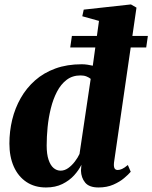

<svg xmlns="http://www.w3.org/2000/svg" viewBox="-20 -837 688 868"><path d="M495.5 -103Q493.5 -85 497.5 -76.8Q501.5 -68.5 512 -68.5Q521 -68.5 531.8 -73.2Q542.5 -78 558 -91L571 -60.5Q561 -48.5 541.2 -31.8Q521.5 -15 492.2 -2.2Q463 10.5 425.5 10.5Q383 10.5 365 -11.5Q347 -33.5 346 -65.5L348 -92Q336.5 -68 315.2 -44.5Q294 -21 262.2 -5.2Q230.5 10.5 188 10.5Q136.5 10.5 99.2 -14.5Q62 -39.5 42.2 -84.2Q22.5 -129 22.5 -188Q22.5 -243.5 35.2 -296Q48 -348.5 73.8 -393.8Q99.5 -439 138.5 -473.5Q177.5 -508 230.2 -527.2Q283 -546.5 349.5 -546.5Q362.5 -546.5 375.5 -544.5Q388.5 -542.5 399.5 -540L427.5 -742.5L352 -763.5L358.5 -793.5L572 -817L597 -802.5ZM390 -480.5Q383 -486.5 371.5 -491.2Q360 -496 344 -496Q307.5 -496 281.2 -476Q255 -456 237.5 -422.2Q220 -388.5 209.8 -347Q199.5 -305.5 195.2 -262Q191 -218.5 191 -179Q191 -140 199.5 -114.8Q208 -89.5 222.2 -77.5Q236.5 -65.5 254 -65.5Q272 -65.5 288.5 -77.2Q305 -89 318.5 -106.8Q332 -124.5 339.5 -141ZM305 -674.5H648.5L641 -622.5H297.5Z"/></svg>

Font: Merriweather 72pt Black
Style: Italic
Weight: 900
Italic angle: -7.8°
Version: Version 2.101